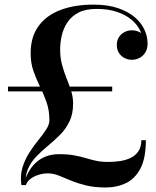

<svg xmlns="http://www.w3.org/2000/svg" viewBox="-20 -780 674 830"><path d="M72.5 20Q66.5 -21.5 77.2 -56.2Q88 -91 106.8 -120.2Q125.5 -149.5 145.5 -174Q165.5 -198.5 179.5 -220Q193.5 -241.5 193.5 -260.5Q193.5 -303.5 181.2 -338.2Q169 -373 153 -405.2Q137 -437.5 124.8 -472.2Q112.5 -507 112.5 -550Q112.5 -620 146 -666.5Q179.5 -713 240.5 -736.5Q301.5 -760 384 -760Q445 -760 489 -745.2Q533 -730.5 561.8 -706.2Q590.5 -682 604.2 -652.2Q618 -622.5 618 -591.5Q618 -569 608.2 -553.2Q598.5 -537.5 583 -529.5Q567.5 -521.5 549.5 -521.5Q534.5 -521.5 519.8 -528.5Q505 -535.5 495 -549.8Q485 -564 485 -586Q485 -605 494 -619.2Q503 -633.5 517.8 -641.2Q532.5 -649 549.5 -649Q566.5 -649 582 -641.8Q597.5 -634.5 607.2 -621.2Q617 -608 617 -591.5H599Q599 -620.5 586.2 -647.2Q573.5 -674 548 -695.2Q522.5 -716.5 484.8 -729Q447 -741.5 397.5 -741.5Q349 -741.5 318.2 -725Q287.5 -708.5 270.5 -682Q253.5 -655.5 246.8 -625.2Q240 -595 240 -567Q240 -530 248.5 -499Q257 -468 268 -440.8Q279 -413.5 287.5 -387Q296 -360.5 296 -332.5Q296 -287.5 280.5 -255.2Q265 -223 240.2 -198Q215.5 -173 188.5 -150.8Q161.5 -128.5 138.2 -104.8Q115 -81 101.5 -51Q88 -21 91.5 20ZM438.5 30.5Q387.5 30.5 350.5 21.2Q313.5 12 285.2 0Q257 -12 233.8 -21.2Q210.5 -30.5 187 -30.5Q166.5 -30.5 146.5 -24.2Q126.5 -18 111.8 -6.8Q97 4.5 92 20H81.5Q89 -9.5 102 -33.8Q115 -58 133.8 -75.8Q152.5 -93.5 177.8 -103.5Q203 -113.5 235.5 -113.5Q273 -113.5 300.2 -108.5Q327.5 -103.5 350 -96.8Q372.5 -90 395.2 -85Q418 -80 446.5 -80Q470 -80 495.2 -83.2Q520.5 -86.5 542.2 -96.2Q564 -106 577.5 -124.8Q591 -143.5 591 -174H610.5Q610.5 -96 587 -51.5Q563.5 -7 524.2 11.8Q485 30.5 438.5 30.5ZM14.5 -385V-405.5H465V-385Z"/></svg>

Font: Bodoni Moda 11pt Medium
Style: Regular
Weight: 500
Designer: Owen Earl
Foundry: indestructible type
Version: Version 2.004